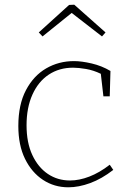

<svg xmlns="http://www.w3.org/2000/svg" viewBox="-20 -790 550 817"><path d="M271 7Q211 7 163 -24.5Q115 -56 86.5 -114Q58 -172 58 -254Q58 -345 90.5 -406.5Q123 -468 176.5 -499Q230 -530 295 -530Q327 -530 370 -520Q413 -510 450 -488L447 -380H420L409 -476Q378 -491 346 -496.5Q314 -502 291 -502Q232 -502 187.5 -472.5Q143 -443 118 -387.5Q93 -332 93 -257Q93 -183 117.5 -130.5Q142 -78 183.5 -50Q225 -22 278 -22Q317 -22 360 -38.5Q403 -55 447 -89L462 -67Q413 -29 364 -11Q315 7 271 7ZM161 -635 145 -652 274 -769 296 -770 429 -652 414 -635 285 -735Z"/></svg>

Font: Bitter ExtraLight
Style: Regular
Weight: 200
Designer: Sol Matas, and Bitter project Authors
Foundry: Sol Matas
Version: Version 2.001